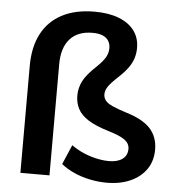

<svg xmlns="http://www.w3.org/2000/svg" viewBox="-52 -764 757 822"><g transform="rotate(5 326.5 -352.5)"><path d="M436 10Q400 10 364 2.5Q328 -5 296.5 -19Q265 -33 240 -53L276 -137Q314 -110 357.5 -96.5Q401 -83 438 -83Q475 -83 496 -98.5Q517 -114 517 -142Q517 -165 496.5 -180.5Q476 -196 422 -212Q369 -228 337.5 -248Q306 -268 292.5 -293.5Q279 -319 279 -351Q279 -383 293.5 -412.5Q308 -442 351 -482Q377 -507 387.5 -525.5Q398 -544 398 -565Q398 -583 389.5 -596.5Q381 -610 364 -617Q347 -624 321 -624Q257 -624 223.5 -586Q190 -548 190 -478V0H65V-459Q65 -541 95 -598Q125 -655 182.5 -685Q240 -715 322 -715Q383 -715 426.5 -698Q470 -681 493 -650Q516 -619 516 -576Q516 -553 509.5 -532Q503 -511 488 -490Q473 -469 448 -446Q416 -416 405 -399.5Q394 -383 394 -366Q394 -352 402.5 -340.5Q411 -329 432.5 -319Q454 -309 492 -297Q566 -275 598.5 -239Q631 -203 631 -149Q631 -101 607 -65.5Q583 -30 539 -10Q495 10 436 10Z"/></g></svg>

Font: Nunito Sans 12pt ExtraLight
Style: Bold
Weight: 700
Version: Version 3.101;gftools[0.9.27]